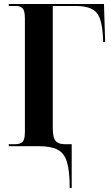

<svg xmlns="http://www.w3.org/2000/svg" viewBox="-20 -734 556 964"><path d="M330 210Q330 126 316.5 80.5Q303 35 269.5 17.5Q236 0 175 0H24V-10H55Q82 -10 93.5 -22Q105 -34 105 -72V-641Q105 -680 93.5 -692Q82 -704 62 -704H24V-714H502L508 -523H498L496 -562Q492 -616 479 -647Q466 -678 437 -691Q408 -704 358 -704H245V-91Q245 -40 260.5 -25Q276 -10 304 -10H340V210Z"/></svg>

Font: Noto Serif Display Condensed
Style: Bold
Weight: 700
Width: 3
Designer: Monotype Design Team
Foundry: Monotype Imaging Inc.
Version: Version 2.009